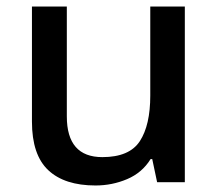

<svg xmlns="http://www.w3.org/2000/svg" viewBox="-20 -559 670 589"><path d="M547 -539V0H462L447 -71H442Q416 -29 370 -9.5Q324 10 273 10Q178 10 128 -37Q78 -84 78 -186V-539H185V-202Q185 -77 294 -77Q377 -77 409 -126Q441 -175 441 -266V-539Z"/></svg>

Font: Noto Sans Telugu Medium
Style: Regular
Weight: 500
Designer: Jelle Bosma - Monotype Design Team
Foundry: Monotype Imaging Inc.
Version: Version 2.005; ttfautohint (v1.8.4.7-5d5b)